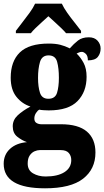

<svg xmlns="http://www.w3.org/2000/svg" viewBox="-33 -786 565 1040"><path d="M211 234Q-13 234 -13 101Q-13 52 21 20.5Q55 -11 113 -16Q85 -26 60.5 -45.5Q36 -65 36 -102Q36 -136 62.5 -161Q89 -186 132 -209Q87 -223 56 -261.5Q25 -300 25 -365Q25 -454 74.5 -502Q124 -550 231 -550Q267 -550 293 -543.5Q319 -537 345 -524Q367 -549 389.5 -566.5Q412 -584 448 -584Q479 -584 495.5 -565.5Q512 -547 512 -523Q512 -497 497 -478Q482 -459 443 -459Q443 -484 431.5 -494.5Q420 -505 411 -505Q401 -505 394 -501.5Q387 -498 382 -496Q404 -475 420 -445Q436 -415 436 -370Q436 -289 387 -238.5Q338 -188 231 -188Q222 -188 205 -189Q188 -190 180 -192Q171 -188 162 -174Q153 -160 153 -144Q153 -127 164.5 -120Q176 -113 191 -113H297Q391 -113 437.5 -73.5Q484 -34 484 40Q484 130 417 182Q350 234 211 234ZM229 -251Q266 -251 276 -283.5Q286 -316 286 -365Q286 -416 276.5 -451Q267 -486 230 -486Q194 -486 183.5 -450Q173 -414 173 -364Q173 -316 183.5 -283.5Q194 -251 229 -251ZM214 170Q279 170 316 146.5Q353 123 353 81Q353 58 339.5 42.5Q326 27 296 27H182Q169 27 154 33.5Q139 40 128 56Q117 72 117 100Q117 136 146 153Q175 170 214 170ZM53 -619Q67 -638 87.5 -664Q108 -690 127.5 -717Q147 -744 157 -766H302Q312 -744 331 -717Q350 -690 371 -664Q392 -638 406 -619V-606H325Q318 -615 300 -632.5Q282 -650 262 -668Q242 -686 229 -698Q215 -685 196 -668Q177 -651 160 -634.5Q143 -618 134 -606H53Z"/></svg>

Font: Noto Serif Condensed Black
Style: Regular
Weight: 900
Width: 3
Designer: Monotype Design Team
Foundry: Monotype Imaging Inc.
Version: Version 2.015; ttfautohint (v1.8.4.7-5d5b)